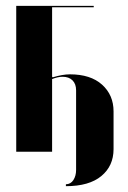

<svg xmlns="http://www.w3.org/2000/svg" viewBox="-20 -515 436 653"><path d="M298.8 -490.2H157.2V-253.9L159.2 -252Q192.9 -262.2 217.8 -262.2Q288.1 -262.2 327.1 -227.1Q366.2 -191.9 366.2 -136.2V-7.8Q366.2 49.3 324.7 83.7Q283.2 118.2 204.1 118.2V111.8Q220.7 111.3 229.7 97.2Q238.8 83 238.8 63V-208Q238.8 -229.5 226.6 -241.7Q214.4 -253.9 192.9 -253.9Q176.8 -253.9 157.2 -246.1V1H35.2V-495.1H298.8Z"/></svg>

Font: Moniqa Black Display
Style: Regular
Weight: 900
Designer: Rajesh Rajput
Foundry: Rajesh Rajput
Version: Version 1.000